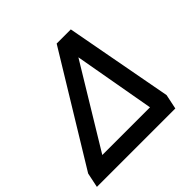

<svg xmlns="http://www.w3.org/2000/svg" viewBox="-188 -885 1056 1056"><g transform="rotate(-45 340.0 -357.0)"><path d="M8 -86 391 -714H501L618 -86L600 0H-10ZM506 -103 422 -576 135 -103Z"/></g></svg>

Font: Prompt Medium
Style: Italic
Weight: 500
Italic angle: -12°
Designer: Katatrad Team
Foundry: CadsonDemak
Version: Version 1.001